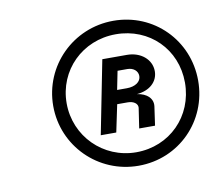

<svg xmlns="http://www.w3.org/2000/svg" viewBox="-57 -782 639 561"><g transform="rotate(-10 263.0 -501.0)"><path d="M312 -286C432 -286 526 -381 526 -501C526 -621 432 -716 312 -716C192 -716 96 -620 96 -501C96 -382 192 -286 312 -286ZM312 -326C214 -326 136 -404 136 -502C136 -600 213 -676 312 -676C412 -676 487 -601 487 -502C487 -402 411 -326 312 -326ZM218 -393H264L281 -474H312C330 -474 342 -465 341 -453L332 -393H379L387 -449C390 -472 372 -489 343 -493C381 -496 406 -519 406 -550C406 -585 375 -611 334 -611H261ZM317 -515H288L299 -570H328C346 -570 359 -559 359 -544C359 -527 342 -515 317 -515Z"/></g></svg>

Font: Uncut Sans Semibold Italic
Style: Regular
Weight: 600
Italic angle: -11°
Designer: Kasper Nordkvist
Foundry: UNCUT.wtf
Version: Version 1.304;Glyphs 3.2 (3246)